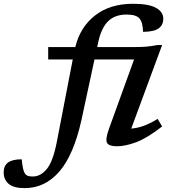

<svg xmlns="http://www.w3.org/2000/svg" viewBox="-184 -763 914 1016"><path d="M247 -128Q206 57 130 144.8Q54 232.5 -53.5 232.5Q-111 232.5 -137.8 210.2Q-164.5 188 -164.5 149Q-164.5 114.5 -141.8 97.2Q-119 80 -69 80Q-63.5 139.5 -52 155.5Q-45 165 -35 168Q-25 171 -10.5 171Q31 171 63.8 131.2Q96.5 91.5 116.5 -11.5L201 -448.5H71V-514H214.5Q240 -619.5 319 -681.2Q398 -743 520.5 -743Q603 -743 641.5 -721.5Q680 -700 680 -664Q680 -630.5 655.5 -612.8Q631 -595 573 -594.5Q572 -645 553.5 -666Q536 -686 485.5 -686Q425 -686 388.8 -651.2Q352.5 -616.5 335.5 -539L330.5 -514H527Q567.5 -514 593.8 -516.5Q620 -519 651 -525H674L510.5 -82.5Q542.5 -85 576.8 -97.2Q611 -109.5 650 -134L674 -94Q594 -31.5 536.2 -10.2Q478.5 11 434.5 11Q392 11 382.2 -7.2Q372.5 -25.5 393 -82.5L525.5 -448.5H316Z"/></svg>

Font: Newsreader 6pt Medium
Style: Italic
Weight: 500
Italic angle: -17°
Designer: Hugues Gentile
Foundry: Production Type
Version: Version 1.003; ttfautohint (v1.8.3)